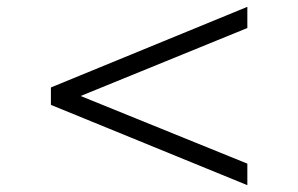

<svg xmlns="http://www.w3.org/2000/svg" viewBox="-20 -579 873 562"><path d="M704 -37 129 -272V-323L704 -559V-497L216 -298L704 -100Z"/></svg>

Font: Apparatus SIL
Style: Bold Italic
Weight: 700
Italic angle: -11°
Version: Version 1.0